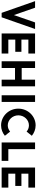

<svg xmlns="http://www.w3.org/2000/svg" viewBox="1374 -2024 660 3447"><g transform="rotate(90 1703.5 -300.0)"><path d="M382 -600 250 -220 118 -600H0L210 0H290L500 -600Z M580 0H940V-120H690V-245H910V-355H690V-480H940V-600H580Z M1080 0H1200V-240H1410V0H1530V-600H1410V-360H1200V-600H1080Z M1690 0H1810V-600H1690Z M2342 -152C2312 -126 2272 -110 2230 -110C2131 -110 2050 -196 2050 -300C2050 -404 2131 -490 2230 -490C2272 -490 2312 -474 2342 -448L2417 -542C2366 -584 2301 -610 2230 -610C2064 -610 1930 -471 1930 -300C1930 -129 2064 10 2230 10C2301 10 2366 -16 2417 -58L2342 -152Z M2537 0H2867V-120H2657V-600H2537Z M2987 0H3347V-120H3097V-245H3317V-355H3097V-480H3347V-600H2987Z"/></g></svg>

Font: Gauge Heavy
Style: Bold
Weight: 900
Designer: Daniel Pimley
Foundry: Daniel Pimley
Version: Version 1.003;PS 001.001;hotconv 1.0.56